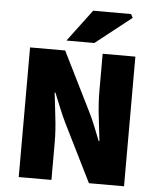

<svg xmlns="http://www.w3.org/2000/svg" viewBox="-58 -909 788 959"><g transform="rotate(5 336.0 -430.0)"><path d="M72 0V-650H248L392 -360Q409 -327 424 -289.5Q439 -252 454 -214H458Q452 -267 444 -334.5Q436 -402 436 -462V-650H600V0H424L280 -290Q264 -323 248.5 -361Q233 -399 218 -436H214Q220 -381 228 -314.5Q236 -248 236 -188V0ZM250 -700 370 -860H560L570 -842L390 -700Z"/></g></svg>

Font: Source Sans 3 ExtraLight Black
Style: Regular
Weight: 900
Version: Version 3.052;hotconv 1.1.0;makeotfexe 2.6.0